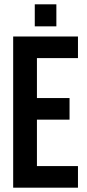

<svg xmlns="http://www.w3.org/2000/svg" viewBox="-20 -869 403 889"><path d="M41 -700H341V-600H151V-415H302V-315H151V-100H341V0H41ZM141 -849H241V-747H141Z"/></svg>

Font: Booming Bebas 2
Style: Regular
Weight: 400
Designer: Ryoichi Tsunekawa
Foundry: Ryoichi Tsunekawa
Version: Version 2.000